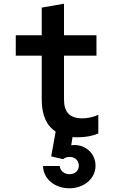

<svg xmlns="http://www.w3.org/2000/svg" viewBox="-20 -730 640 1035"><path d="M325 -193V-430H500V-540H325V-710L205 -689V-540H65V-430H205V-193C205 -111 230 -53 280 -21L256 113L320 128C329 120 341 116 355 116C384 116 405 135 405 163C405 190 385 209 355 209C326 209 304 191 302 165H212C213 233 274 285 354 285C434 285 495 232 495 163C495 94 435 43 364 53L371 9C380 10 390 10 400 10C441 10 480 3 510 -11V-111C481 -98 451 -92 423 -92C357 -92 325 -125 325 -193Z"/></svg>

Font: CommitMono
Style: Bold
Weight: 700
Monospace: yes
Designer: Eigil Nikolajsen
Foundry: Eigil Nikolajsen
Version: Version 1.143